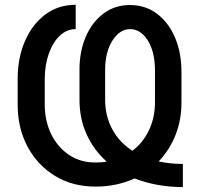

<svg xmlns="http://www.w3.org/2000/svg" viewBox="-20 -758 825 790"><path d="M732.4 -83.5V11.7Q676.8 11.7 627 2.4Q577.1 -6.8 533.7 -23.9Q499 -7.8 458.7 1Q418.5 9.8 373.5 9.8Q277.8 9.8 205.6 -34.7Q133.3 -79.1 93 -155.3Q52.7 -231.4 52.7 -326.2V-433.6Q52.7 -519.5 82.5 -588.6Q112.3 -657.7 166 -698Q219.7 -738.3 291.5 -738.3V-638.2Q254.9 -638.2 226.3 -611.3Q197.8 -584.5 181.2 -538.3Q164.6 -492.2 164.1 -434.1V-326.2Q164.6 -258.8 191.2 -205.1Q217.8 -151.4 264.9 -120.1Q312 -88.9 373.5 -89.4Q397.5 -89.4 419.4 -92.8Q365.7 -140.1 336.2 -205.6Q306.6 -271 307.1 -349.6V-468.8Q306.6 -544.9 332.5 -605.7Q358.4 -666.5 405.3 -701.9Q452.1 -737.3 514.6 -737.3Q578.1 -737.3 625.7 -701.7Q673.3 -666 700.2 -603.3Q727.1 -540.5 726.6 -459V-337.9Q727.1 -265.6 702.4 -203.1Q677.7 -140.6 632.8 -93.8Q679.2 -83.5 732.4 -83.5ZM412.6 -348.6Q412.6 -280.8 441.7 -226.6Q470.7 -172.4 524.9 -137.7Q568.8 -170.9 593.3 -222.9Q617.7 -274.9 617.7 -337.9V-466.3Q617.7 -544.9 588.1 -591.6Q558.6 -638.2 515.6 -638.2Q472.7 -638.2 442.6 -591.1Q412.6 -543.9 412.6 -469.7Z"/></svg>

Font: Inter Tight Medium
Style: Regular
Weight: 500
Designer: Rasmus Andersson
Foundry: rsms
Version: Version 3.004; ttfautohint (v1.8.4.7-5d5b)